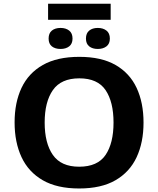

<svg xmlns="http://www.w3.org/2000/svg" viewBox="-20 -1018 863 1047"><path d="M242.2 -997.6H583.5V-910.2H242.2ZM310.1 -865.7Q338.9 -865.7 357.2 -851.3Q375.5 -836.9 375.5 -807.6Q375.5 -779.3 357.2 -765.1Q338.9 -751 310.1 -751Q280.8 -751 262.9 -765.1Q245.1 -779.3 245.1 -807.6Q245.1 -836.9 262.9 -851.3Q280.8 -865.7 310.1 -865.7ZM513.2 -865.7Q542 -865.7 560.5 -851.3Q579.1 -836.9 579.1 -807.6Q579.1 -779.3 560.5 -765.1Q542 -751 513.2 -751Q484.4 -751 466.6 -765.1Q448.7 -779.3 448.7 -807.6Q448.7 -836.9 466.6 -851.3Q484.4 -865.7 513.2 -865.7ZM762.7 -349.6Q762.7 -241.7 725.1 -160.9Q687.5 -80.1 609.9 -35.2Q532.2 9.8 411.6 9.8Q291 9.8 213.1 -35.2Q135.3 -80.1 97.4 -161.1Q59.6 -242.2 59.6 -350.6Q59.6 -458.5 97.4 -538.8Q135.3 -619.1 213.4 -663.6Q291.5 -708 412.6 -708Q532.7 -708 610.1 -663.6Q687.5 -619.1 725.1 -538.6Q762.7 -458 762.7 -349.6ZM223.6 -349.6Q223.6 -237.3 268.3 -173.1Q313 -108.9 411.6 -108.9Q512.2 -108.9 555.7 -173.1Q599.1 -237.3 599.1 -349.6Q599.1 -462.4 555.7 -526.6Q512.2 -590.8 412.6 -590.8Q313 -590.8 268.3 -526.6Q223.6 -462.4 223.6 -349.6Z"/></svg>

Font: Lunasima
Style: Bold
Weight: 700
Designer: The DocRepair Project, Monotype Design Team
Foundry: Google
Version: Version 2.009